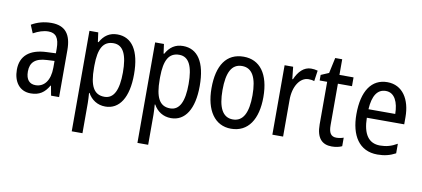

<svg xmlns="http://www.w3.org/2000/svg" viewBox="-78 -940 3214 1462"><g transform="rotate(10 1529.0 -209.0)"><path d="M236 -546C179 -546 126 -531 83 -505L109 -443C149 -465 187 -478 225 -478C282 -478 309 -443 309 -359V-324L239 -321C107 -316 38 -256 38 -150C38 -58 85 10 172 10C239 10 279 -18 312 -75H315L329 0H391V-363C391 -483 345 -546 236 -546ZM252 -262 309 -265V-213C309 -113 264 -58 198 -58C152 -58 123 -87 123 -151C123 -220 160 -258 252 -262Z M746 -547C686 -547 644 -518 614 -464H609L599 -537H531V240H614V6C614 -16 612 -44 610 -71H614C641 -22 688 10 749 10C858 10 923 -90 923 -269C923 -454 858 -547 746 -547ZM729 -476C805 -476 837 -403 837 -269C837 -134 803 -62 730 -62C647 -62 614 -128 614 -266V-285C615 -415 649 -476 729 -476Z M1254 -547C1194 -547 1152 -518 1122 -464H1117L1107 -537H1039V240H1122V6C1122 -16 1120 -44 1118 -71H1122C1149 -22 1196 10 1257 10C1366 10 1431 -90 1431 -269C1431 -454 1366 -547 1254 -547ZM1237 -476C1313 -476 1345 -403 1345 -269C1345 -134 1311 -62 1238 -62C1155 -62 1122 -128 1122 -266V-285C1123 -415 1157 -476 1237 -476Z M1923 -269C1923 -450 1847 -547 1723 -547C1590 -547 1522 -446 1522 -269C1522 -98 1595 10 1721 10C1854 10 1923 -99 1923 -269ZM1607 -269C1607 -404 1642 -475 1723 -475C1802 -475 1839 -404 1839 -269C1839 -134 1802 -62 1723 -62C1643 -62 1607 -135 1607 -269Z M2244 -547C2188 -547 2147 -504 2121 -443H2116L2106 -537H2040V0H2123V-282C2122 -388 2173 -464 2238 -464C2254 -464 2270 -462 2283 -457L2295 -540C2278 -545 2260 -547 2244 -547Z M2523 -62C2481 -62 2464 -90 2464 -148V-469H2573V-537H2464V-658H2410L2384 -538L2323 -512V-469H2381V-140C2381 -34 2425 10 2500 10C2530 10 2559 4 2579 -6V-72C2563 -66 2542 -62 2523 -62Z M2834 -546C2712 -546 2643 -445 2643 -265C2643 -102 2711 10 2853 10C2907 10 2950 -1 2993 -24V-98C2949 -72 2908 -61 2861 -61C2773 -61 2728 -125 2726 -252H3015V-308C3015 -444 2952 -546 2834 -546ZM2834 -478C2903 -478 2933 -407 2934 -318H2727C2733 -425 2770 -478 2834 -478Z"/></g></svg>

Font: Noto Sans Sinhala Condensed
Style: Regular
Weight: 400
Width: 3
Designer: Jelle Bosma - Monotype Design Team
Foundry: Monotype Imaging Inc.
Version: Version 2.006